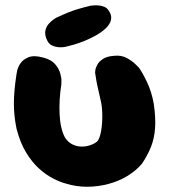

<svg xmlns="http://www.w3.org/2000/svg" viewBox="-20 -709 645 733"><path d="M232 -8Q209 -14 182 -28Q155 -42 128.5 -66Q102 -90 79.5 -127Q57 -164 43 -218Q33 -267 33 -314Q33 -361 43 -426Q43 -426 45.5 -439Q48 -452 58 -467Q68 -482 89 -490.5Q110 -499 146 -489Q176 -481 190.5 -464Q205 -447 210 -429Q215 -411 214.5 -398Q214 -385 214 -385Q205 -328 207.5 -273Q210 -218 228 -184Q239 -167 255 -158.5Q271 -150 289.5 -149.5Q308 -149 324 -154.5Q340 -160 351 -169Q361 -180 366 -209Q371 -238 370.5 -271Q370 -304 364 -327Q359 -351 354.5 -369.5Q350 -388 347.5 -403.5Q345 -419 343 -432Q343 -432 344 -441Q345 -450 351.5 -462Q358 -474 373 -484Q388 -494 416 -496Q443 -499 464 -487.5Q485 -476 497.5 -463.5Q510 -451 510 -451Q524 -432 541.5 -395Q559 -358 567 -313Q575 -259 572 -219.5Q569 -180 556.5 -148.5Q544 -117 522 -84Q499 -57 466 -37Q433 -17 393 -6.5Q353 4 312 4Q271 4 232 -8ZM229 -530Q229 -530 221 -529Q213 -528 201.5 -529Q190 -530 178.5 -535.5Q167 -541 161 -553Q150 -574 153 -590.5Q156 -607 166 -618Q176 -629 185 -635Q194 -641 194 -641Q243 -664 273 -673Q303 -682 325 -687Q325 -687 333.5 -688Q342 -689 353.5 -688.5Q365 -688 377 -683.5Q389 -679 396 -667Q405 -653 404.5 -641Q404 -629 399 -620.5Q394 -612 389.5 -607Q385 -602 385 -602Q368 -586 346.5 -574Q325 -562 303 -553Q281 -544 261.5 -538.5Q242 -533 229 -530Z"/></svg>

Font: Sour Gummy Black ExtraBold
Style: Regular
Weight: 800
Version: Version 1.000